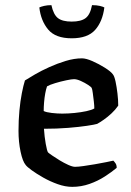

<svg xmlns="http://www.w3.org/2000/svg" viewBox="-20 -727 510 747"><path d="M261 0Q234 0 204.5 -10.5Q175 -21 148.5 -36Q122 -51 103.5 -64.5Q85 -78 80 -85Q68 -99 60 -137Q52 -175 52 -218Q52 -259 55.5 -296.5Q59 -334 65 -364.5Q71 -395 77 -414Q91 -423 116 -437.5Q141 -452 172 -466Q203 -480 236 -490Q269 -500 299 -500Q315 -500 340 -489Q365 -478 388 -463.5Q411 -449 419 -438Q425 -431 429.5 -410Q434 -389 437 -363.5Q440 -338 440 -316Q429 -300 414 -286Q399 -272 384 -261.5Q369 -251 358 -245Q348 -242 318 -237.5Q288 -233 245 -229.5Q202 -226 151 -226Q153 -195 158 -167Q163 -139 167 -134Q170 -131 183 -122Q196 -113 212.5 -103Q229 -93 245.5 -85.5Q262 -78 272 -78Q284 -78 305 -81Q326 -84 349.5 -88Q373 -92 392.5 -96Q412 -100 421 -102Q425 -98 429.5 -91.5Q434 -85 434 -74Q415 -58 388 -40.5Q361 -23 328.5 -11.5Q296 0 261 0ZM222 -285Q245 -285 270 -287.5Q295 -290 316 -294.5Q337 -299 347 -305Q347 -316 345 -333Q343 -350 341 -365Q339 -380 337 -384Q336 -388 323 -396.5Q310 -405 294.5 -412Q279 -419 268 -419Q259 -419 237.5 -414.5Q216 -410 194.5 -403.5Q173 -397 163 -391Q159 -380 156 -363.5Q153 -347 151.5 -329Q150 -311 150 -295Q160 -290 181.5 -287.5Q203 -285 222 -285ZM259 -578Q196 -578 167.5 -612Q139 -646 133 -698Q139 -701 151.5 -704Q164 -707 180 -707Q188 -670 205.5 -656.5Q223 -643 259 -643Q295 -643 313 -656.5Q331 -670 338 -707Q356 -707 368.5 -704Q381 -701 386 -698Q379 -643 350 -610.5Q321 -578 259 -578Z"/></svg>

Font: Texturina 12pt Medium
Style: Regular
Weight: 500
Designer: Guillermo Torres Carreño
Foundry: Omnibus-Type
Version: Version 1.002